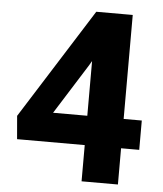

<svg xmlns="http://www.w3.org/2000/svg" viewBox="-52 -756 680 802"><g transform="rotate(5 288.5 -355.5)"><path d="M548.3 -151.9H472.2V0H319.8V-151.9H36.1L27.8 -249L319.3 -710.9H439.5H472.2V-274.9H548.3ZM319.8 -274.9V-504.4L309.6 -486.8L176.3 -274.9Z"/></g></svg>

Font: Heebo ExtraBold
Style: Regular
Weight: 800
Designer: Oded Ezer
Foundry: Meir Sadan
Version: Version 2.001; ttfautohint (v1.5.14-ce02) -l 8 -r 50 -G 200 